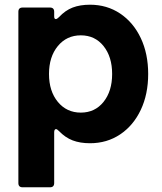

<svg xmlns="http://www.w3.org/2000/svg" viewBox="-20 -596 686 815"><path d="M609 -282Q609 -196 577.5 -129.5Q546 -63 490 -25.5Q434 12 362 12Q320 12 288.5 0Q257 -12 230 -40Q222 -48 218 -48Q210 -48 210 -34V181Q210 199 192 199H76Q58 199 58 181V-546Q58 -564 76 -564H192Q210 -564 210 -546V-526Q210 -515 217 -515Q222 -515 230 -523Q257 -552 288.5 -564Q320 -576 362 -576Q434 -576 490 -538.5Q546 -501 577.5 -434.5Q609 -368 609 -282ZM188 -282Q188 -209 225.5 -163.5Q263 -118 323 -118Q383 -118 419.5 -163.5Q456 -209 456 -282Q456 -355 419.5 -400.5Q383 -446 323 -446Q263 -446 225.5 -400.5Q188 -355 188 -282Z"/></svg>

Font: Open Sauce Two ExtraBold
Style: Regular
Weight: 800
Designer: Alfredo Marco Pradil
Foundry: Creative Sauce Fz LLC
Version: Version 1.477